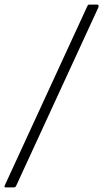

<svg xmlns="http://www.w3.org/2000/svg" viewBox="-49 -762 451 838"><path d="M-23 56Q-27 56 -28.5 54Q-30 52 -29 49L333 -737Q335 -740 336.5 -741Q338 -742 342 -742H374Q380 -742 381 -738.5Q382 -735 380 -729L22 48Q20 53 17 54.5Q14 56 10 56H-23Z"/></svg>

Font: Libre Franklin Thin ExtraLight
Style: Italic
Weight: 250
Italic angle: -8°
Version: Version 3.000